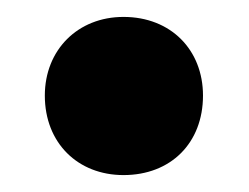

<svg xmlns="http://www.w3.org/2000/svg" viewBox="-20 -404 294 227"><path d="M126 -384C72 -384 33 -345 33 -291C33 -235 72 -197 126 -197C182 -197 220 -235 220 -291C220 -345 182 -384 126 -384Z"/></svg>

Font: Radio Edit
Style: P3
Weight: 800
Version: Version 3.001;PS 003.001;hotconv 1.0.70;makeotf.lib2.5.58329